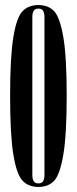

<svg xmlns="http://www.w3.org/2000/svg" viewBox="-20 -730 304 760"><path d="M20 -351Q20 -506 33 -584Q46 -662 69.5 -686Q93 -710 132 -710Q171 -710 194 -686Q217 -662 230.5 -584Q244 -506 244 -351Q244 -195 230.5 -116.5Q217 -38 194 -14Q171 10 132 10Q93 10 69.5 -14.5Q46 -39 33 -117Q20 -195 20 -351ZM156 -38V-662Q156 -679 150.5 -687.5Q145 -696 132 -696Q119 -696 113.5 -687.5Q108 -679 108 -662V-38Q108 -21 113.5 -12.5Q119 -4 132 -4Q145 -4 150.5 -12.5Q156 -21 156 -38Z"/></svg>

Font: FFF_Magyar-Nemzet Bold
Style: Regular
Weight: 700
Width: 2
Designer: bBox Type GmbH
Foundry: bBox Type GmbH
Version: Version 0.004